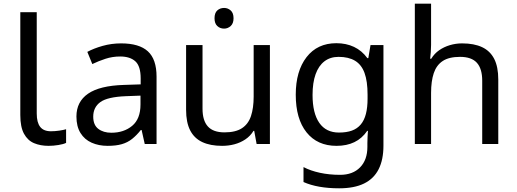

<svg xmlns="http://www.w3.org/2000/svg" viewBox="-20 -780 2800 1040"><path d="M243 10Q199 10 164.5 -4.5Q130 -19 110 -55.5Q90 -92 90 -157V-714H179V-165Q179 -117 197.5 -93Q216 -69 256 -69Q278 -69 301.5 -72.5Q325 -76 338 -80V-6Q324 1 296.5 5.5Q269 10 243 10Z M636 -545Q734 -545 781 -502Q828 -459 828 -365V0H764L747 -76H743Q720 -47 695.5 -27.5Q671 -8 639.5 1Q608 10 563 10Q515 10 476.5 -7Q438 -24 416 -59.5Q394 -95 394 -149Q394 -229 457 -272.5Q520 -316 651 -320L742 -323V-355Q742 -422 713 -448Q684 -474 631 -474Q589 -474 551 -461.5Q513 -449 480 -433L453 -499Q488 -518 536 -531.5Q584 -545 636 -545ZM662 -259Q562 -255 523.5 -227Q485 -199 485 -148Q485 -103 512.5 -82Q540 -61 583 -61Q651 -61 696 -98.5Q741 -136 741 -214V-262Z M1194 -737Q1214 -737 1229.5 -723.5Q1245 -710 1245 -681Q1245 -653 1229.5 -639Q1214 -625 1194 -625Q1172 -625 1157 -639Q1142 -653 1142 -681Q1142 -710 1157 -723.5Q1172 -737 1194 -737ZM1442 -536V0H1370L1357 -71H1353Q1336 -43 1309 -25Q1282 -7 1250 1.5Q1218 10 1183 10Q1119 10 1075.5 -10.5Q1032 -31 1010 -74Q988 -117 988 -185V-536H1077V-191Q1077 -127 1106 -95Q1135 -63 1196 -63Q1256 -63 1290.5 -85.5Q1325 -108 1339.5 -151.5Q1354 -195 1354 -257V-536Z M1802 -546Q1855 -546 1897.5 -526Q1940 -506 1970 -465H1975L1987 -536H2057V9Q2057 85 2031 136.5Q2005 188 1952 214Q1899 240 1817 240Q1759 240 1710.5 231.5Q1662 223 1624 206V125Q1662 145 1713 156Q1764 167 1822 167Q1891 167 1930.5 126.5Q1970 86 1970 16V-5Q1970 -17 1971 -39.5Q1972 -62 1973 -71H1969Q1941 -30 1899.5 -10Q1858 10 1803 10Q1699 10 1640.5 -63Q1582 -136 1582 -267Q1582 -395 1640.5 -470.5Q1699 -546 1802 -546ZM1814 -472Q1769 -472 1737.5 -448Q1706 -424 1689.5 -378Q1673 -332 1673 -266Q1673 -167 1709.5 -114.5Q1746 -62 1816 -62Q1857 -62 1886 -72.5Q1915 -83 1934 -105.5Q1953 -128 1962 -163Q1971 -198 1971 -246V-267Q1971 -340 1954.5 -385Q1938 -430 1903 -451Q1868 -472 1814 -472Z M2315 -537Q2315 -518 2313.5 -498Q2312 -478 2310 -462H2316Q2333 -490 2359 -508Q2385 -526 2417 -535.5Q2449 -545 2483 -545Q2548 -545 2591.5 -524.5Q2635 -504 2657 -461Q2679 -418 2679 -349V0H2592V-343Q2592 -408 2563 -440Q2534 -472 2472 -472Q2412 -472 2378 -449.5Q2344 -427 2329.5 -383.5Q2315 -340 2315 -277V0H2227V-760H2315Z"/></svg>

Font: umalayalam05
Style: Book
Weight: 400
Designer: Jelle Bosma - Monotype Design Team
Foundry: Monotype Imaging Inc.
Version: Version 2.003